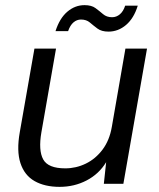

<svg xmlns="http://www.w3.org/2000/svg" viewBox="-20 -715 617 747"><path d="M212 12Q154 12 114.5 -10.5Q75 -33 59.5 -80.5Q44 -128 57 -201L114 -526H198L141 -200Q129 -130 148 -95Q167 -60 234 -60Q276 -60 314 -78.5Q352 -97 379 -133Q406 -169 415 -221L468 -526H552L460 0H384L393 -84Q365 -38 317 -13Q269 12 212 12ZM196 -594Q212 -644 242 -669.5Q272 -695 309 -695Q336 -695 351.5 -683.5Q367 -672 381 -660Q395 -648 416 -648Q433 -648 446.5 -659.5Q460 -671 467 -693H516Q501 -644 470.5 -618Q440 -592 402 -592Q375 -592 359 -604Q343 -616 329.5 -627.5Q316 -639 295 -639Q279 -639 266 -628Q253 -617 245 -594Z"/></svg>

Font: DM Sans 9pt
Style: Italic
Weight: 400
Italic angle: -10°
Designer: Colophon Foundry, Jonny Pinhorn
Foundry: Colophon Foundry
Version: Version 4.004